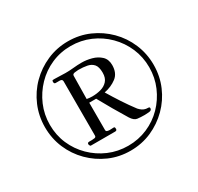

<svg xmlns="http://www.w3.org/2000/svg" viewBox="-140 -867 1019 986"><g transform="rotate(-30 370.0 -374.0)"><path d="M445 -469Q445 -504 431.5 -519.5Q418 -535 395 -539.5Q372 -544 343 -544Q336 -544 322 -542Q308 -540 308 -530Q308 -496 307 -462Q306 -428 306 -393Q323 -390 338 -390Q364 -390 388.5 -396.5Q413 -403 429 -420.5Q445 -438 445 -469ZM566 -189Q566 -176 549.5 -174.5Q533 -173 524 -173Q498 -173 480 -175.5Q462 -178 446 -203Q421 -244 396.5 -286Q372 -328 349 -370H308V-208Q308 -200 315.5 -198Q323 -196 329 -196Q335 -196 341 -196.5Q347 -197 352 -197Q358 -197 359 -193Q360 -189 360 -185Q360 -175 349 -175H205Q202 -175 199.5 -180Q197 -185 197 -187Q197 -197 207.5 -197Q218 -197 224 -197Q231 -197 240 -198.5Q249 -200 249 -209V-531Q249 -544 233 -544Q217 -544 209 -544Q200 -544 200 -556Q200 -564 204.5 -564.5Q209 -565 213 -565Q230 -565 246.5 -564Q263 -563 279 -563Q304 -563 328 -565.5Q352 -568 377 -568Q405 -568 435 -560Q465 -552 486 -532.5Q507 -513 507 -479Q507 -431 476 -407.5Q445 -384 403 -376Q427 -336 452.5 -297Q478 -258 506 -221Q514 -212 523.5 -205.5Q533 -199 545 -197Q550 -196 558 -196Q566 -196 566 -189ZM666 -374Q666 -435 643 -488.5Q620 -542 579 -583Q538 -624 484.5 -647Q431 -670 370 -670Q309 -670 255.5 -646.5Q202 -623 162 -581.5Q122 -540 99 -486.5Q76 -433 76 -372Q76 -311 99 -258Q122 -205 163 -164.5Q204 -124 257.5 -101Q311 -78 372 -78Q433 -78 486.5 -101Q540 -124 580 -165Q620 -206 643 -259.5Q666 -313 666 -374ZM692 -374Q692 -307 667 -248.5Q642 -190 597.5 -145.5Q553 -101 495 -75.5Q437 -50 370 -50Q303 -50 245 -75.5Q187 -101 142.5 -145.5Q98 -190 73 -248.5Q48 -307 48 -374Q48 -440 73 -499Q98 -558 142.5 -602.5Q187 -647 245.5 -672.5Q304 -698 370 -698Q437 -698 495 -672.5Q553 -647 597.5 -602.5Q642 -558 667 -499Q692 -440 692 -374Z"/></g></svg>

Font: Kaisei Opti Medium
Style: Regular
Weight: 500
Designer: Font-Kai, 金井和夫
Foundry: KAZUO KANAI
Version: Version 5.003